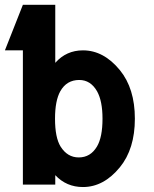

<svg xmlns="http://www.w3.org/2000/svg" viewBox="-20 -752 626 782"><path d="M302.7 -426.3Q251.5 -426.3 225.6 -380.4Q204.1 -341.8 204.1 -268.6Q204.1 -191.9 226.6 -155.3Q254.4 -110.8 300.8 -110.8Q348.6 -110.8 375 -155.3Q397.5 -193.4 397.5 -268.6Q397.5 -340.3 375.5 -379.9Q349.1 -426.3 302.7 -426.3ZM73.2 0V-546.9H0L73.2 -732.4H205.1V-496.1Q250 -546.9 317.9 -546.9Q402.3 -546.9 468.3 -466.3Q529.3 -391.6 529.3 -268.6Q529.3 -145.5 468.3 -70.8Q402.3 9.8 317.9 9.8Q250.5 9.8 205.1 -38.6V0Z"/></svg>

Font: Consola Mono
Style: Bold
Weight: 700
Monospace: yes
Designer: Wojciech Kalinowski "wmk69" (wmk69@o2.pl)
Foundry: Wojciech Kalinowski "wmk69" (wmk69@o2.pl)
Version: Version 2.1.0